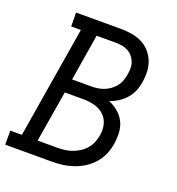

<svg xmlns="http://www.w3.org/2000/svg" viewBox="-143 -843 876 951"><g transform="rotate(20 295.0 -367.5)"><path d="M-10 0V-74H51L148 -662H97L96 -735H331Q360 -735 389 -730.5Q418 -726 442.5 -714Q467 -702 485.5 -682Q504 -662 514.5 -636.5Q525 -611 526.5 -582.5Q528 -554 523 -524Q520 -501 510.5 -477.5Q501 -454 484 -434.5Q467 -415 445.5 -401Q424 -387 400 -379Q427 -368 449 -349.5Q471 -331 484 -306Q497 -281 499 -250.5Q501 -220 496 -190Q492 -162 480.5 -134Q469 -106 448.5 -82.5Q428 -59 402 -42.5Q376 -26 347.5 -16.5Q319 -7 290.5 -3.5Q262 0 233 0ZM191 -417H293Q310 -417 326.5 -419.5Q343 -422 359.5 -428.5Q376 -435 390.5 -446Q405 -457 416 -471Q427 -485 432.5 -501.5Q438 -518 441 -534Q444 -551 444 -568.5Q444 -586 438 -601Q432 -616 421.5 -628.5Q411 -641 396.5 -648.5Q382 -656 365.5 -659Q349 -662 331 -662H231ZM134 -74H233Q253 -74 273 -76Q293 -78 312 -84.5Q331 -91 349 -102Q367 -113 381.5 -129Q396 -145 404 -164.5Q412 -184 415 -203Q419 -223 417 -243.5Q415 -264 407 -281Q399 -298 385 -310.5Q371 -323 353.5 -330.5Q336 -338 316.5 -341Q297 -344 276 -344H179Z"/></g></svg>

Font: Iosevka Etoile
Style: Italic
Weight: 400
Italic angle: -9°
Designer: Belleve Invis
Foundry: Belleve Invis
Version: Version 22.1.2; ttfautohint (v1.8.4)